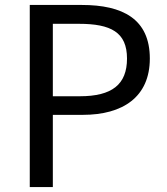

<svg xmlns="http://www.w3.org/2000/svg" viewBox="-20 -754 672 774"><path d="M100 0H193V-291H314C475 -291 584 -363 584 -518C584 -678 474 -734 310 -734H100ZM193 -366V-658H298C427 -658 492 -624 492 -518C492 -413 431 -366 302 -366Z"/></svg>

Font: Noto Sans JP
Style: Regular
Weight: 400
Designer: Ryoko NISHIZUKA  (kana, bopomofo & ideographs); Paul D. Hunt (Latin, Greek & Cyrillic); Sandoll Communications , Soo-you
Foundry: Adobe
Version: Version 2.002;hotconv 1.0.116;makeotfexe 2.5.65601